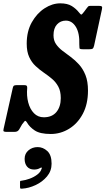

<svg xmlns="http://www.w3.org/2000/svg" viewBox="-70 -785 632 1150"><path d="M250.5 -574Q250.5 -542.5 265.5 -520.8Q280.5 -499 304 -481Q327.5 -463 353.8 -443.8Q380 -424.5 403.5 -398.5Q427 -372.5 442 -335Q457 -297.5 457 -242.5Q457 -161.5 426 -103.2Q395 -45 344 -13.8Q293 17.5 234 17.5Q170 17.5 138.2 -3.5Q106.5 -24.5 91.5 -51.5Q83 -64.5 78.2 -60Q73.5 -55.5 62.5 -40.5L44.5 -9Q39 -1 32.5 2Q26 5 13.5 5H-30Q-43.5 5 -47.5 1.8Q-51.5 -1.5 -48.5 -13L6 -256Q8 -267 12.2 -271Q16.5 -275 28.5 -275H75.5Q86 -275 89.5 -271.8Q93 -268.5 93 -259Q88.5 -211.5 99 -171.5Q109.5 -131.5 133.2 -107Q157 -82.5 192.5 -82.5Q241.5 -82.5 267.8 -114Q294 -145.5 294 -197.5Q294 -239 279.2 -266.2Q264.5 -293.5 241.2 -313Q218 -332.5 192 -350.2Q166 -368 142.8 -389.8Q119.5 -411.5 104.8 -443.5Q90 -475.5 90 -523.5Q90 -597.5 120.5 -651.5Q151 -705.5 197 -735.2Q243 -765 291 -765Q334 -765 360 -748.8Q386 -732.5 403.5 -710Q413.5 -697 417.5 -697.8Q421.5 -698.5 434 -715L450 -736.5Q455.5 -743.5 458.5 -746.8Q461.5 -750 473.5 -750H521.5Q536 -750 539.8 -746Q543.5 -742 540.5 -729L493.5 -511Q490 -497 484.8 -493.5Q479.5 -490 464 -490H428Q407.5 -490 406.2 -495.8Q405 -501.5 405 -517.5Q407.5 -586 384.5 -623.8Q361.5 -661.5 324.5 -661.5Q292.5 -661.5 271.5 -638.8Q250.5 -616 250.5 -574ZM77.5 166.5Q77.5 135 100.5 115.5Q123.5 96 155.5 96Q187.5 96 213.2 119.5Q239 143 239 195.5Q239 239 211.5 271.8Q184 304.5 143.2 323.5Q102.5 342.5 62.5 345Q55 345.5 52.5 344.2Q50 343 50 335V305Q50 299 52.8 298.2Q55.5 297.5 61 297Q82 294.5 107 285.5Q132 276.5 152.2 261.5Q172.5 246.5 178.5 227.5Q183 219.5 179 218.8Q175 218 169 222Q154.5 230.5 134.5 230.5Q107 230.5 92.2 213Q77.5 195.5 77.5 166.5Z"/></svg>

Font: Besley* Condensed
Style: Bold Italic
Weight: 700
Width: 3
Italic angle: -13°
Designer: Owen Earl
Foundry: indestructible type*
Version: Version 3.000; ttfautohint (v1.8.3)